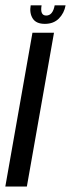

<svg xmlns="http://www.w3.org/2000/svg" viewBox="-42 -684 261 704"><path d="M-22.5 0 77 -564H156L56.5 0ZM122.5 -596.5Q90.5 -596.5 78 -616.2Q65.5 -636 70.5 -664.5H110.5Q104 -627 127.5 -627Q151.5 -627 158.5 -664.5H198.5Q193.5 -636 174 -616.2Q154.5 -596.5 122.5 -596.5Z"/></svg>

Font: Anybody Condensed Regular
Style: Italic
Weight: 400
Width: 3
Italic angle: -10°
Designer: Tyler Finck
Foundry: Etcetera Type Company
Version: Version 1.010; ttfautohint (v1.8.3) -l 8 -r 50 -G 200 -x 14 